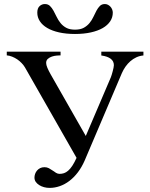

<svg xmlns="http://www.w3.org/2000/svg" viewBox="-20 -919 748 955"><path d="M693.4 -643.1Q674.8 -641.6 658.4 -634Q642.1 -626.5 628.4 -614.5Q614.7 -602.5 604 -587.2Q593.3 -571.8 585.9 -554.7L401.4 -121.1Q386.7 -87.4 367.4 -62Q348.1 -36.6 325.4 -19.3Q302.7 -2 277.6 6.8Q252.4 15.6 227.1 15.6Q212.4 15.6 199 12Q185.5 8.3 174.8 1.5Q164.1 -5.4 157.7 -14.6Q151.4 -23.9 151.4 -35.6Q151.4 -44.4 154.5 -53.7Q157.7 -63 164.1 -70.6Q170.4 -78.1 179.7 -82.8Q189 -87.4 201.2 -87.4Q213.4 -87.4 223.1 -82.3Q232.9 -77.1 241.7 -70.8Q250.5 -64.5 258.8 -59.3Q267.1 -54.2 276.4 -54.2Q287.6 -54.2 298.1 -57.6Q308.6 -61 318.8 -69.8Q329.1 -78.6 339.4 -94Q349.6 -109.4 360.8 -133.8L104 -584Q97.7 -594.7 87.6 -605.2Q77.6 -615.7 65.7 -623.8Q53.7 -631.8 40.3 -637.2Q26.9 -642.6 13.7 -643.6V-662.1H281.2V-643.6Q274.4 -643.6 262.2 -642.6Q250 -641.6 238.3 -637.7Q226.6 -633.8 218 -626.2Q209.5 -618.7 209.5 -606Q209.5 -596.2 215.8 -581.3Q222.2 -566.4 231.9 -549.3L406.7 -242.7L531.2 -534.2Q533.2 -538.6 535.6 -546.9Q538.1 -555.2 540.5 -564.2Q543 -573.2 544.7 -581.8Q546.4 -590.3 546.4 -594.7Q546.4 -634.3 483.9 -643.1V-662.1H693.4ZM541 -856Q541 -832.5 528.1 -813Q515.1 -793.5 491 -779.5Q466.8 -765.6 431.9 -757.8Q397 -750 353 -750Q309.1 -750 274.2 -757.8Q239.3 -765.6 215.1 -779.8Q190.9 -793.9 178.2 -813.5Q165.5 -833 165.5 -856Q165.5 -877.9 176.8 -888.4Q188 -898.9 203.1 -898.9Q218.8 -898.9 228.5 -889.4Q238.3 -879.9 246.1 -865.7Q253.9 -851.6 261.7 -835.2Q269.5 -818.8 280.8 -804.7Q292 -790.5 309.1 -781Q326.2 -771.5 353 -771.5Q379.9 -771.5 397 -781Q414.1 -790.5 425.5 -804.7Q437 -818.8 444.6 -835.2Q452.1 -851.6 459.7 -865.7Q467.3 -879.9 476.8 -889.4Q486.3 -898.9 501.5 -898.9Q509.8 -898.9 516.8 -895.3Q523.9 -891.6 529.3 -885.7Q534.7 -879.9 537.8 -872.1Q541 -864.3 541 -856Z"/></svg>

Font: Doulos SIL Compact
Style: Regular
Weight: 400
Designer: Walt Agee, Victor Gaultney, Peter Martin, Debbi Hosken
Foundry: SIL International
Version: Version 4.110; 2011; Maintenance release ; LnSpcTght